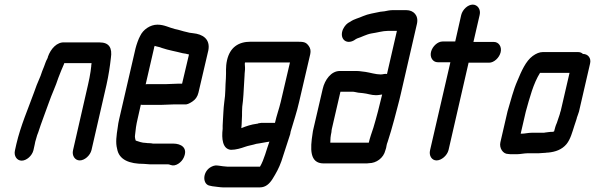

<svg xmlns="http://www.w3.org/2000/svg" viewBox="-20 -659 2581 833"><path d="M125 -7 131 -34C132 -39 133 -47 137 -58C139 -68 143 -77 146 -85C159 -126 178 -174 192 -214C204 -249 222 -286 233 -321C241 -342 249 -362 258 -382C258 -383 258 -384 259 -385H377C378 -383 375 -375 376 -373L373 -349C370 -331 367 -312 362 -292L297 -8C291 16 305 37 326 37C347 37 371 16 377 -8L442 -291C451 -331 457 -371 461 -407C468 -452 453 -475 412 -475H261C227 -478 200 -447 188 -413C188 -411 187 -408 185 -404C178 -392 176 -382 171 -370C166 -357 160 -344 156 -330L151 -318C144 -303 134 -277 128 -259C102 -187 70 -115 51 -34L45 -7C39 17 53 38 74 38C95 38 119 17 125 -7Z M700 -294H620C617 -294 615 -294 612 -293L648 -449C648 -451 649 -455 651 -460C662 -456 671 -456 682 -451C711 -441 743 -436 773 -428L786 -426C789 -425 794 -424 798 -423H800L770 -296H753C742 -296 713 -294 700 -294ZM733 -206H781C791 -205 800 -209 814 -218C828 -227 837 -240 841 -257L884 -441C893 -490 859 -511 817 -515L802 -517L790 -520C774 -523 756 -530 739 -533C714 -539 693 -552 663 -552C632 -552 601 -531 588 -503C581 -491 572 -465 568 -449L497 -142C494 -129 492 -118 491 -108C485 -70 481 -40 488 -14C496 35 542 52 604 52C613 52 622 54 631 54H710C714 54 717 56 721 57C742 65 768 45 777 25C797 -18 765 -36 732 -36H644C638 -37 633 -38 626 -38C623 -38 618 -38 613 -39C596 -39 582 -45 569 -49C567 -54 564 -65 566 -74C568 -96 571 -118 577 -143L591 -205C594 -204 596 -204 599 -204H679C692 -204 721 -206 733 -206Z M1173 -126H1114L1101 -124C1100 -123 1097 -122 1094 -122C1070 -119 1049 -112 1027 -103C1028 -116 1029 -122 1029 -135L1030 -156C1030 -170 1030 -179 1031 -196C1036 -230 1037 -265 1039 -297L1041 -331C1041 -344 1044 -357 1043 -367C1043 -378 1041 -381 1043 -388H1238L1198 -217C1191 -187 1180 -158 1173 -126ZM1278 -218 1326 -424C1329 -438 1327 -449 1320 -459C1308 -476 1299 -478 1270 -478H1067C1015 -478 978 -454 965 -398C958 -366 962 -349 960 -319C957 -284 959 -253 953 -216C949 -186 949 -160 947 -134L946 -114V-100C941 -58 945 -12 982 -9C1004 -9 1026 -16 1043 -22C1056 -27 1077 -30 1092 -35L1105 -37C1116 -39 1129 -41 1139 -43C1142 -43 1146 -44 1149 -45C1136 -10 1126 34 1108 64H966C958 64 937 61 931 60L922 59C912 58 902 61 891 68C857 91 859 143 892 147L901 149C911 150 937 154 947 154H1107C1133 154 1149 138 1162 118C1178 92 1190 71 1201 40C1214 0 1226 -36 1239 -77L1241 -88C1254 -133 1268 -173 1278 -218Z M1632 -336C1610 -336 1586 -344 1566 -347L1550 -349C1543 -350 1536 -351 1528 -351H1454C1417 -351 1389 -313 1380 -273L1340 -101C1338 -94 1337 -86 1336 -79C1326 -15 1322 50 1384 50H1563C1569 50 1577 50 1581 49C1612 49 1644 27 1652 -7C1655 -14 1656 -21 1657 -27C1658 -32 1659 -37 1662 -44C1673 -78 1680 -102 1690 -139C1699 -175 1711 -216 1719 -252L1789 -556C1797 -592 1774 -615 1743 -615H1683C1671 -615 1658 -612 1648 -610L1630 -608C1603 -602 1578 -599 1555 -589C1536 -580 1517 -577 1500 -565C1485 -558 1476 -548 1468 -532C1451 -492 1481 -464 1516 -484C1520 -487 1525 -490 1529 -492C1549 -498 1569 -510 1592 -514C1615 -517 1640 -525 1662 -525H1702L1659 -338C1649 -340 1642 -336 1632 -336ZM1418 -86C1418 -91 1419 -96 1420 -101L1457 -261H1508C1511 -261 1515 -261 1519 -260L1534 -257C1540 -256 1547 -256 1554 -255C1575 -253 1590 -246 1611 -246C1622 -246 1629 -248 1638 -249C1627 -202 1613 -148 1600 -105C1594 -88 1583 -55 1580 -40H1413C1413 -55 1414 -68 1418 -86Z M1981 -594 1955 -479H1900C1879 -479 1856 -458 1850 -434C1844 -410 1858 -389 1879 -389H1934L1846 -8C1840 16 1853 37 1874 37C1895 37 1920 16 1926 -8L2013 -387H2102C2123 -387 2146 -408 2152 -432C2158 -456 2144 -477 2123 -477H2034L2061 -594C2067 -618 2052 -639 2031 -639C2010 -639 1987 -618 1981 -594Z M2244 -79H2239L2261 -174C2278 -235 2294 -297 2323 -343H2451L2413 -179C2410 -172 2410 -168 2409 -165C2407 -160 2406 -154 2403 -147L2396 -126C2390 -113 2388 -104 2384 -89C2382 -88 2379 -87 2377 -87C2373 -87 2367 -87 2361 -86L2345 -84C2342 -83 2339 -83 2336 -83H2286C2272 -83 2256 -79 2244 -79ZM2184 9C2188 10 2196 10 2204 10H2224C2237 10 2255 6 2268 6H2316C2324 6 2337 4 2347 4C2351 3 2355 3 2358 3C2390 0 2418 -10 2438 -34C2455 -55 2463 -86 2472 -114L2479 -135C2482 -142 2482 -146 2483 -149C2486 -156 2488 -164 2492 -175L2540 -383C2546 -407 2531 -425 2509 -425C2504 -430 2497 -433 2489 -433H2334C2321 -433 2306 -427 2291 -416C2261 -394 2242 -350 2225 -309C2207 -269 2196 -222 2182 -176L2151 -42C2145 -17 2162 9 2184 9Z"/></svg>

Font: Electronic
Style: CircIt
Weight: 900
Version: Version 1.011